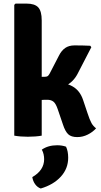

<svg xmlns="http://www.w3.org/2000/svg" viewBox="-20 -756 563 1070"><path d="M212.5 0Q196 3 175.8 4.5Q155.5 6 135 6Q94 6 59.5 0V-729L66.5 -736H127.5Q173.5 -736 193 -715Q212.5 -694 212.5 -642ZM467.5 -126Q480 -87.5 490 -69.8Q500 -52 515.5 -41Q497 -20 469 -6Q441 8 410.5 8Q377 8 360.2 -7.8Q343.5 -23.5 331 -61.5L301.5 -148Q290.5 -180 277.2 -190Q264 -200 243.5 -200Q222 -200 206 -198.5Q190 -197 173.5 -194.5L133 -189.5V-297H290Q345 -297 385.2 -274Q425.5 -251 443 -199ZM412 -344Q389 -300 346.2 -277.8Q303.5 -255.5 238.5 -255.5H152V-327L228 -328Q239 -328 244.8 -331.2Q250.5 -334.5 256.5 -345.5L308.5 -446Q322.5 -474 343.2 -488.5Q364 -503 395.5 -503Q420.5 -503 441 -502.5Q461.5 -502 483 -501L489 -493ZM348 61.5Q360 86.5 360 123Q360 183.5 319 228.5Q278 273.5 207 294.5Q188.5 288 176 270.8Q163.5 253.5 160 231Q226 193 226 131Q226 118 223 104.2Q220 90.5 213 78Q248 53.5 298.5 53.5Q326 53.5 348 61.5Z"/></svg>

Font: Signika
Style: Bold
Weight: 700
Designer: Anna Giedry
Foundry: Anna Giedry
Version: Version 2.001